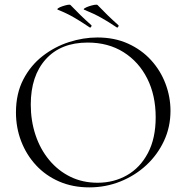

<svg xmlns="http://www.w3.org/2000/svg" viewBox="-20 -798 806 830"><path d="M484 -680Q450 -703 418 -721Q386 -739 344 -756Q339 -758 346 -762.5Q353 -767 365 -771Q377 -775 388 -777Q399 -779 402 -776Q423 -754 444.5 -733Q466 -712 492 -689Q494 -687 491 -682Q488 -677 484 -680ZM367 -680Q333 -703 301.5 -721.5Q270 -740 230 -756Q225 -758 231.5 -762.5Q238 -767 250 -771Q262 -775 272 -777Q282 -779 285 -776Q306 -754 327.5 -733Q349 -712 375 -689Q377 -687 374 -682Q371 -677 367 -680ZM366 12Q294 12 235.5 -13.5Q177 -39 135.5 -84Q94 -129 71.5 -187.5Q49 -246 49 -312Q49 -393 80.5 -454Q112 -515 164 -555.5Q216 -596 278 -616Q340 -636 401 -636Q475 -636 533.5 -609.5Q592 -583 633 -538Q674 -493 695.5 -436Q717 -379 717 -319Q717 -249 689 -189Q661 -129 612.5 -84Q564 -39 500.5 -13.5Q437 12 366 12ZM402 -8Q472 -8 529 -40.5Q586 -73 619.5 -136.5Q653 -200 653 -291Q653 -386 616.5 -458.5Q580 -531 514 -572.5Q448 -614 359 -614Q243 -614 178 -542Q113 -470 113 -346Q113 -276 133.5 -214.5Q154 -153 192.5 -106.5Q231 -60 284 -34Q337 -8 402 -8Z"/></svg>

Font: Cormorant Light
Style: Regular
Weight: 300
Designer: Christian Thalmann (Catharsis Fonts)
Foundry: Catharsis Fonts
Version: Version 4.000